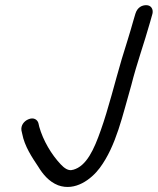

<svg xmlns="http://www.w3.org/2000/svg" viewBox="-20 -700 611 743"><path d="M66 -182C75 -134 104 -91 128 -55C145 -27 169 3 205 17C271 41 333 -6 366 -50C430 -136 454 -253 488 -370C510 -457 538 -533 561 -615L570 -647C574 -664 565 -680 546 -680C531 -680 512 -673 504 -647L496 -620C483 -573 466 -520 451 -471C425 -383 399 -277 370 -196C344 -122 315 -57 263 -43H262C245 -37 228 -50 215 -64C179 -102 147 -156 132 -209L129 -222C126 -236 111 -248 89 -238C73 -231 60 -215 63 -195Z"/></svg>

Font: Stray Cat
Style: ExBdObl
Weight: 800
Version: Version 1.0